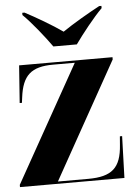

<svg xmlns="http://www.w3.org/2000/svg" viewBox="-54 -807 586 848"><g transform="rotate(-5 239.0 -383.0)"><path d="M201 -606H305C337 -651 390 -718 428 -756V-766H418C373 -742 298 -699 252 -667C207 -699 133 -742 87 -766H77V-756C116 -718 169 -651 201 -606ZM0 0H463L469 -185H459L456 -147C449 -46 409 -10 303 -10H169L457 -526V-536H43L31 -370H41L44 -393C56 -491 96 -526 193 -526H289L0 -10Z"/></g></svg>

Font: Noto Serif Display Condensed Black
Style: Regular
Weight: 900
Width: 3
Designer: Monotype Design Team
Foundry: Monotype Imaging Inc.
Version: Version 2.009